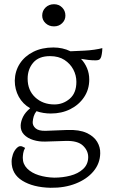

<svg xmlns="http://www.w3.org/2000/svg" viewBox="-20 -780 540 910"><path d="M99 -79Q92 -67 90 -54Q88 -41 88 -32Q88 -2 109 19Q130 40 164 50.5Q198 61 237 62Q277 62 313.5 52.5Q350 43 373.5 21.5Q397 0 398 -33Q399 -65 373.5 -89.5Q348 -114 290 -112L195 -109Q165 -108 137.5 -116.5Q110 -125 93.5 -142.5Q77 -160 78 -186Q79 -206 89.5 -227Q100 -248 123 -267Q88 -287 69 -321.5Q50 -356 50 -398Q51 -443 74 -478.5Q97 -514 138 -534.5Q179 -555 233 -555Q277 -555 314 -537L380 -540Q403 -541 427 -544.5Q451 -548 465 -552Q465 -538 462.5 -524Q460 -510 458 -507Q454 -498 447.5 -496Q441 -494 433 -494Q416 -494 398.5 -496Q381 -498 364 -501Q382 -482 392.5 -457Q403 -432 403 -403Q403 -356 378.5 -319.5Q354 -283 313 -262.5Q272 -242 221 -242Q185 -242 153 -253Q144 -242 140 -229Q136 -216 135 -202Q134 -185 148.5 -172Q163 -159 197 -160L299 -164Q356 -166 390.5 -150Q425 -134 440.5 -108Q456 -82 455 -53Q454 -5 423 32Q392 69 339 90Q286 111 219 110Q137 108 86 76.5Q35 45 35 -14Q35 -30 41 -48Q47 -66 60 -79Q73 -92 87 -85ZM238 -285Q279 -285 310.5 -312Q342 -339 342 -392Q342 -423 327.5 -450.5Q313 -478 285.5 -496Q258 -514 217 -514Q164 -514 137.5 -483Q111 -452 111 -407Q111 -352 147 -318.5Q183 -285 238 -285ZM236 -655Q212 -655 196 -670Q180 -685 180 -706Q180 -729 196 -744.5Q212 -760 236 -760Q259 -760 274.5 -744.5Q290 -729 290 -706Q290 -685 274.5 -670Q259 -655 236 -655Z"/></svg>

Font: Gowun Batang
Style: Regular
Weight: 400
Designer: Yanghee Ryu
Foundry: Yanghee Ryu
Version: Version 2.000